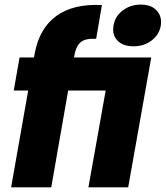

<svg xmlns="http://www.w3.org/2000/svg" viewBox="-20 -805 712 825"><path d="M27.8 0 101.1 -416H39.1L64 -558.1H126L128.9 -574.2Q148.9 -683.6 222.4 -736.6Q295.9 -789.6 418 -783.2L393.1 -638.2Q348.6 -641.1 327.4 -624.3Q306.2 -607.4 298.8 -563L297.9 -558.1H629.9L530.8 0H359.9L434.1 -416H272.9L200.2 0ZM553.2 -606Q508.3 -606 484.6 -630.9Q460.9 -655.8 467.8 -694.8Q473.6 -733.9 506.6 -759.5Q539.6 -785.2 585 -785.2Q629.9 -785.2 653.3 -759.8Q676.8 -734.4 670.9 -694.8Q664.1 -655.8 631.3 -630.9Q598.6 -606 553.2 -606Z"/></svg>

Font: Poppins
Style: Bold Italic
Weight: 700
Italic angle: -10°
Designer: Ninad Kale (Devanagari), Jonny Pinhorn (Latin)
Foundry: Indian Type Foundry
Version: Version 3.200;PS 1.000;hotconv 16.6.54;makeotf.lib2.5.65590